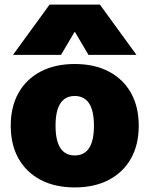

<svg xmlns="http://www.w3.org/2000/svg" viewBox="-20 -810 654 840"><path d="M307 10Q221 10 158 -23Q95 -56 61 -116.5Q27 -177 27 -260Q27 -343 61 -403.5Q95 -464 158 -497Q221 -530 307 -530Q393 -530 456 -497Q519 -464 553 -403.5Q587 -343 587 -260Q587 -177 553 -116.5Q519 -56 456 -23Q393 10 307 10ZM307 -130Q349 -130 370 -162.5Q391 -195 391 -260Q391 -325 370 -357.5Q349 -390 307 -390Q265 -390 244 -357.5Q223 -325 223 -260Q223 -195 244 -162.5Q265 -130 307 -130ZM37 -570 197 -790H417L577 -570H367L308 -670H306L247 -570Z"/></svg>

Font: M PLUS 2 Black
Style: Regular
Weight: 900
Designer: Coji Morishita
Foundry: UNDERFOREST DESIGN
Version: Version 1.001